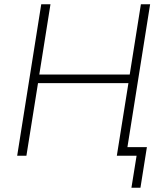

<svg xmlns="http://www.w3.org/2000/svg" viewBox="-20 -725 781 894"><path d="M592 149 616 0H525L531 -40H664L634 149ZM60 0 172 -705H215L163 -378H584L636 -705H679L567 0H524L578 -338H157L103 0Z"/></svg>

Font: Nunito Sans 10pt SemiCondensed ExtraLight
Style: Italic
Weight: 250
Width: 4
Italic angle: -9°
Designer: Vernon Adams
Foundry: Vernon Adams
Version: Version 3.101;gftools[0.9.27]